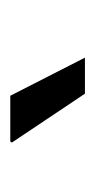

<svg xmlns="http://www.w3.org/2000/svg" viewBox="74 -834 185 373"><g transform="rotate(-90 166.5 -647.5)"><path d="M167 -720H78L76 -717L171 -575H241Z"/></g></svg>

Font: Chivo
Style: Italic
Weight: 400
Italic angle: -8°
Designer: Hector Gatti
Foundry: Omnibus-Type
Version: Version 1.003;PS 001.003;hotconv 1.0.70;makeotf.lib2.5.58329